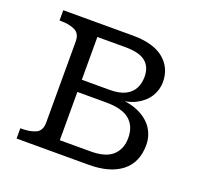

<svg xmlns="http://www.w3.org/2000/svg" viewBox="-100 -646 781 755"><g transform="rotate(20 290.5 -268.5)"><path d="M42 -537H333Q419 -537 463 -501Q507 -465 507 -405Q507 -373 489.5 -344.5Q472 -316 437 -298Q402 -280 348 -280L373 -300V-266L350 -286Q410 -286 450 -267.5Q490 -249 510 -218.5Q530 -188 530 -150Q530 -77 481 -38.5Q432 0 343 0H42V-43H45Q84 -43 107 -54Q130 -65 130 -99V-438Q130 -471 107 -482.5Q84 -494 45 -494H42ZM204 -52H333Q396 -52 425 -79Q454 -106 454 -152Q454 -201 423 -227.5Q392 -254 323 -254H180V-305H320Q361 -305 385.5 -317.5Q410 -330 421 -351.5Q432 -373 432 -400Q432 -441 406 -462.5Q380 -484 322 -484H204Z"/></g></svg>

Font: Roboto Serif Light
Style: Regular
Weight: 300
Designer: Greg Gazdowicz
Foundry: Commercial Type
Version: Version 1.008